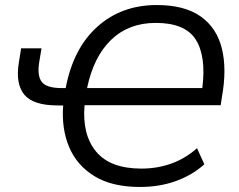

<svg xmlns="http://www.w3.org/2000/svg" viewBox="-20 -734 949 763"><path d="M536 9Q426 9 356 -33.5Q286 -76 255 -149Q224 -222 231 -315H209Q112 -315 76.5 -358Q41 -401 55 -486L64 -542H145L136 -488Q127 -433 146 -408.5Q165 -384 225 -384H241Q271 -542 367 -628Q463 -714 603 -714Q713 -714 777 -669Q841 -624 861.5 -542Q882 -460 862 -349L857 -316H316Q306 -199 362 -131.5Q418 -64 542 -64Q604 -64 659.5 -83.5Q715 -103 763 -145L792 -81Q744 -38 679 -14.5Q614 9 536 9ZM599 -643Q492 -643 422 -576Q352 -509 326 -384H784Q800 -510 758 -576.5Q716 -643 599 -643Z"/></svg>

Font: Mulish
Style: Italic
Weight: 400
Italic angle: -9°
Designer: Vernon Adams
Foundry: Vernon Adams
Version: Version 3.603; ttfautohint (v1.8.3)